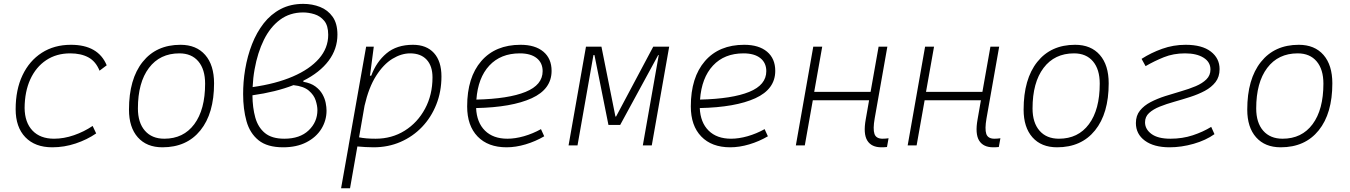

<svg xmlns="http://www.w3.org/2000/svg" viewBox="-20 -762 7071 1006"><path d="M263.2 -35.2Q314.5 -35.2 367.4 -53.5Q420.4 -71.8 465.3 -102.1L483.9 -63Q436.5 -30.3 376.7 -10.3Q316.9 9.8 253.9 9.8Q163.6 9.8 112.8 -43Q62 -95.7 62 -189.9Q62 -292 97.9 -367.7Q133.8 -443.4 199 -485.4Q264.2 -527.3 351.6 -527.3Q494.6 -527.3 539.1 -419.9L501.5 -391.6Q481.9 -440.4 443.1 -461.4Q404.3 -482.4 347.7 -482.4Q275.9 -482.4 222.2 -446.8Q168.5 -411.1 138.9 -346.7Q109.4 -282.2 108.9 -195.8Q109.9 -120.1 150.4 -77.6Q190.9 -35.2 263.2 -35.2Z M831.1 9.8Q748.5 9.8 702.1 -42.5Q655.8 -94.7 655.8 -187.5Q655.8 -347.7 727.3 -437.5Q798.8 -527.3 925.8 -527.3Q1008.8 -527.3 1055.2 -474.1Q1101.6 -420.9 1101.6 -325.2Q1101.6 -167.5 1030 -78.9Q958.5 9.8 831.1 9.8ZM840.8 -35.2Q941.4 -35.2 998 -111.3Q1054.7 -187.5 1054.7 -323.7Q1054.7 -398.4 1019.3 -440.4Q983.9 -482.4 919.9 -482.4Q817.9 -482.4 760.3 -406Q702.6 -329.6 702.6 -193.8Q702.6 -119.1 739.3 -77.1Q775.9 -35.2 840.8 -35.2Z M1569.3 -338.9V-333.5Q1608.9 -326.7 1632.8 -308.8Q1656.7 -291 1669.4 -268.3Q1682.1 -245.6 1686.5 -222.9Q1690.9 -200.2 1690.9 -182.6Q1690.9 -130.4 1663.6 -86.4Q1636.2 -42.5 1585.2 -16.4Q1534.2 9.8 1463.4 9.8Q1380.4 9.8 1334.7 -27.1Q1289.1 -64 1271.5 -127.2Q1253.9 -190.4 1253.9 -269Q1253.9 -299.8 1256.3 -332Q1258.8 -364.3 1264.6 -398.9Q1276.4 -468.8 1300.5 -530.5Q1324.7 -592.3 1361.8 -639.9Q1398.9 -687.5 1450.7 -714.6Q1502.4 -741.7 1568.8 -741.7Q1616.2 -741.7 1657 -725.6Q1697.8 -709.5 1722.9 -674.1Q1748 -638.7 1748 -580.6Q1748 -505.4 1701.9 -443.8Q1655.8 -382.3 1569.3 -338.9ZM1303.7 -305.7Q1425.3 -322.8 1514.2 -361.1Q1603 -399.4 1651.4 -454.8Q1699.7 -510.3 1699.7 -579.6Q1699.7 -627.9 1678.7 -653.1Q1657.7 -678.2 1627.4 -687.5Q1597.2 -696.8 1568.4 -696.8Q1499 -696.8 1447.5 -658.7Q1396 -620.6 1362.8 -553.5Q1329.6 -486.3 1314 -398.9Q1305.7 -353 1303.7 -305.7ZM1517.6 -315.9Q1424.8 -279.8 1302.7 -262.7Q1303.2 -197.8 1317.6 -146.2Q1332 -94.7 1368.2 -64.9Q1404.3 -35.2 1469.7 -35.2Q1551.3 -35.2 1597.2 -78.9Q1643.1 -122.6 1643.1 -185.1Q1643.1 -207.5 1634 -235.8Q1625 -264.2 1598.1 -287.1Q1571.3 -310.1 1517.6 -315.9Z M1814 224.6H1767.1L1807.1 -0.5Q1806.6 -0.5 1806.2 -0.5L1807.1 -1.5L1898.4 -517.6H1938.5L1919.9 -375.5L1918 -365.7H1925.3Q1951.7 -437.5 2005.1 -482.4Q2058.6 -527.3 2143.6 -527.3Q2214.8 -527.3 2253.9 -484.1Q2293 -440.9 2293 -361.3Q2293 -282.2 2266.1 -214.6Q2239.3 -147 2191.2 -96.7Q2143.1 -46.4 2078.4 -18.3Q2013.7 9.8 1937.5 9.8Q1916 9.8 1895 8.5Q1874 7.3 1852.5 5.4ZM1861.3 -42.5Q1895.5 -35.2 1948.2 -35.2Q2033.2 -35.2 2100.6 -77.4Q2168 -119.6 2207 -192.4Q2246.1 -265.1 2246.1 -356.4Q2246.1 -416.5 2215.3 -449.5Q2184.6 -482.4 2128.9 -482.4Q2083 -482.4 2036.1 -453.9Q1989.3 -425.3 1950.7 -364.7Q1912.1 -304.2 1890.1 -208Z M2638.7 -35.2Q2679.2 -35.2 2725.3 -48.3Q2771.5 -61.5 2814.5 -85.4L2831.5 -47.9Q2785.6 -21 2733.9 -5.6Q2682.1 9.8 2634.3 9.8Q2537.1 9.8 2482.4 -46.9Q2427.7 -103.5 2427.7 -204.6Q2427.7 -356.4 2501.7 -441.9Q2575.7 -527.3 2707.5 -527.3Q2784.2 -527.3 2827.1 -491.2Q2870.1 -455.1 2870.1 -390.6Q2870.1 -294.9 2765.9 -247.3Q2661.6 -199.7 2474.6 -195.8Q2478 -120.1 2521 -77.6Q2564 -35.2 2638.7 -35.2ZM2476.1 -240.2Q2644 -244.1 2733.6 -280.5Q2823.2 -316.9 2823.2 -389.2Q2823.2 -432.6 2792 -457.5Q2760.7 -482.4 2703.6 -482.4Q2603.5 -482.4 2543.9 -418.5Q2484.4 -354.5 2476.1 -240.2Z M2959 0 3050.3 -517.6H3131.3L3204.6 -151.4H3208L3402.8 -517.6H3486.3L3395 0H3348.1L3431.6 -473.6H3428.7L3229.5 -107.4H3168L3094.7 -473.6H3089.4L3005.9 0Z M3810.5 -35.2Q3851.1 -35.2 3897.2 -48.3Q3943.4 -61.5 3986.3 -85.4L4003.4 -47.9Q3957.5 -21 3905.8 -5.6Q3854 9.8 3806.2 9.8Q3709 9.8 3654.3 -46.9Q3599.6 -103.5 3599.6 -204.6Q3599.6 -356.4 3673.6 -441.9Q3747.6 -527.3 3879.4 -527.3Q3956.1 -527.3 3999 -491.2Q4042 -455.1 4042 -390.6Q4042 -294.9 3937.7 -247.3Q3833.5 -199.7 3646.5 -195.8Q3649.9 -120.1 3692.9 -77.6Q3735.8 -35.2 3810.5 -35.2ZM3647.9 -240.2Q3815.9 -244.1 3905.5 -280.5Q3995.1 -316.9 3995.1 -389.2Q3995.1 -432.6 3963.9 -457.5Q3932.6 -482.4 3875.5 -482.4Q3775.4 -482.4 3715.8 -418.5Q3656.2 -354.5 3647.9 -240.2Z M4149.9 0 4241.2 -517.6H4288.1L4246.1 -280.8H4541.5L4583.5 -517.6H4629.4L4563 -141.6Q4553.2 -85.9 4561.8 -60.5Q4570.3 -35.2 4604.5 -35.2Q4618.7 -35.2 4635.7 -37.6L4627.4 8.3Q4613.8 9.8 4598.1 9.8Q4545.9 9.8 4524.2 -25.6Q4502.4 -61 4516.1 -136.7L4533.7 -236.8H4238.8L4196.8 0Z M4735.8 0 4827.1 -517.6H4874L4832 -280.8H5127.4L5169.4 -517.6H5215.3L5148.9 -141.6Q5139.2 -85.9 5147.7 -60.5Q5156.2 -35.2 5190.4 -35.2Q5204.6 -35.2 5221.7 -37.6L5213.4 8.3Q5199.7 9.8 5184.1 9.8Q5131.8 9.8 5110.1 -25.6Q5088.4 -61 5102.1 -136.7L5119.6 -236.8H4824.7L4782.7 0Z M5518.6 9.8Q5436 9.8 5389.6 -42.5Q5343.3 -94.7 5343.3 -187.5Q5343.3 -347.7 5414.8 -437.5Q5486.3 -527.3 5613.3 -527.3Q5696.3 -527.3 5742.7 -474.1Q5789.1 -420.9 5789.1 -325.2Q5789.1 -167.5 5717.5 -78.9Q5646 9.8 5518.6 9.8ZM5528.3 -35.2Q5628.9 -35.2 5685.5 -111.3Q5742.2 -187.5 5742.2 -323.7Q5742.2 -398.4 5706.8 -440.4Q5671.4 -482.4 5607.4 -482.4Q5505.4 -482.4 5447.8 -406Q5390.1 -329.6 5390.1 -193.8Q5390.1 -119.1 5426.8 -77.1Q5463.4 -35.2 5528.3 -35.2Z M6108.4 9.8Q6025.9 9.8 5978.8 -24.9Q5931.6 -59.6 5931.6 -117.2Q5931.6 -156.2 5952.9 -182.6Q5974.1 -209 6008.8 -227.1Q6043.5 -245.1 6085.2 -258.5Q6127 -272 6168.7 -283.9Q6210.4 -295.9 6245.1 -310.5Q6279.8 -325.2 6301 -346.2Q6322.3 -367.2 6322.3 -397.9Q6322.3 -437 6286.1 -459.7Q6250 -482.4 6189 -482.4Q6128.4 -482.4 6078.1 -462.2Q6027.8 -441.9 5982.4 -415.5L5961.4 -453.6Q6010.7 -485.4 6069.3 -506.3Q6127.9 -527.3 6192.4 -527.3Q6278.3 -527.3 6324.2 -491.9Q6370.1 -456.5 6370.1 -399.9Q6370.1 -359.4 6348.9 -332Q6327.6 -304.7 6293 -286.1Q6258.3 -267.6 6216.6 -254.2Q6174.8 -240.7 6133.1 -229Q6091.3 -217.3 6056.6 -203.4Q6022 -189.5 6000.7 -169.9Q5979.5 -150.4 5979.5 -121.1Q5979.5 -85 6013.2 -60.1Q6046.9 -35.2 6112.3 -35.2Q6175.3 -35.2 6229.2 -53Q6283.2 -70.8 6326.2 -97.2L6343.3 -59.1Q6298.3 -26.9 6234.1 -8.5Q6169.9 9.8 6108.4 9.8Z M6690.4 9.8Q6607.9 9.8 6561.5 -42.5Q6515.1 -94.7 6515.1 -187.5Q6515.1 -347.7 6586.7 -437.5Q6658.2 -527.3 6785.2 -527.3Q6868.2 -527.3 6914.6 -474.1Q6960.9 -420.9 6960.9 -325.2Q6960.9 -167.5 6889.4 -78.9Q6817.9 9.8 6690.4 9.8ZM6700.2 -35.2Q6800.8 -35.2 6857.4 -111.3Q6914.1 -187.5 6914.1 -323.7Q6914.1 -398.4 6878.7 -440.4Q6843.3 -482.4 6779.3 -482.4Q6677.2 -482.4 6619.6 -406Q6562 -329.6 6562 -193.8Q6562 -119.1 6598.6 -77.1Q6635.3 -35.2 6700.2 -35.2Z"/></svg>

Font: Cascadia Code NF ExtraLight
Style: Italic
Weight: 200
Italic angle: -10°
Monospace: yes
Designer: Aaron Bell
Foundry: Saja Typeworks
Version: Version 2404.023; ttfautohint (v1.8.4)